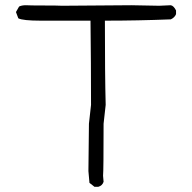

<svg xmlns="http://www.w3.org/2000/svg" viewBox="-20 -718 733 734"><path d="M356 -4H341L322 -19L318 -64L320 -245L328 -317Q328 -478 326 -639H136Q67 -639 50 -648L41 -672L53 -693Q63 -698 79 -698Q94 -697 147 -697Q200 -697 218 -696L482 -698L589 -696L633 -698Q644 -696 653 -678V-664Q648 -651 633 -644Q507 -639 381 -639Q381 -429 384 -317L376 -245Q376 -66 374 -46L376 -23Q371 -8 356 -4Z"/></svg>

Font: Yozai
Style: Regular
Weight: 400
Designer: LXGW / Y.OzVox
Foundry: LXGW / Y.OzVox
Version: Version 0.861;October 22, 2024